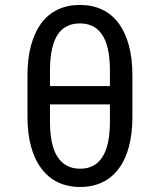

<svg xmlns="http://www.w3.org/2000/svg" viewBox="-20 -741 640 771"><path d="M301.8 9.8Q352.1 9.8 391.1 -9Q430.2 -27.8 457 -64Q483.9 -99.6 497.8 -152.1Q511.7 -204.6 511.7 -272V-438.5Q511.7 -505.9 497.6 -558.3Q483.4 -610.8 456.5 -647.5Q429.7 -683.6 390.4 -702.4Q351.1 -721.2 300.8 -721.2Q251 -721.2 211.7 -702.4Q172.4 -683.6 145.5 -647.5Q118.7 -610.8 104.5 -558.3Q90.3 -505.9 90.3 -438.5V-272Q90.3 -204.6 104.7 -152.1Q119.1 -99.6 146.5 -64Q173.3 -27.8 212.6 -9Q252 9.8 301.8 9.8ZM301.8 -63.5Q270.5 -63.5 247.6 -76.2Q224.6 -88.9 209.5 -113.3Q194.8 -137.2 187.7 -172.6Q180.7 -208 180.7 -252.9V-321.8H421.4V-252.9Q421.4 -205.6 413.8 -169.2Q406.2 -132.8 390.1 -108.9Q375.5 -86.4 353.5 -75Q331.5 -63.5 301.8 -63.5ZM180.7 -395.5V-458.5Q180.7 -508.3 189.2 -545.9Q197.8 -583.5 215.3 -607.4Q230 -627 251.5 -637Q272.9 -647 300.8 -647Q328.6 -647 349.9 -637Q371.1 -627 385.7 -607.9Q403.8 -584.5 412.6 -546.6Q421.4 -508.8 421.4 -458.5V-395.5Z"/></svg>

Font: Roboto Mono
Style: Regular
Weight: 400
Monospace: yes
Designer: Google
Version: Version 3.000